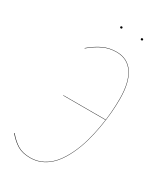

<svg xmlns="http://www.w3.org/2000/svg" viewBox="-204 -900 853 992"><g transform="rotate(30 222.5 -404.0)"><path d="M219.2 -805.2Q212.9 -805.2 212.9 -811Q212.9 -816.9 219.2 -816.9Q225.1 -816.9 225.1 -811Q225.1 -805.2 219.2 -805.2ZM341.8 -805.2Q335.9 -805.2 335.9 -811Q335.9 -816.9 341.8 -816.9Q348.1 -816.9 348.1 -811Q348.1 -805.2 341.8 -805.2ZM262.2 -689.9Q328.1 -689.9 363 -637.9Q397.9 -585.9 397.9 -485.8Q397.9 -446.3 394.3 -403.6Q390.6 -360.8 382.1 -312Q373.5 -263.2 360.6 -218Q347.7 -172.9 327.6 -131.1Q307.6 -89.4 282.5 -58.6Q257.3 -27.8 222.7 -9.5Q188 8.8 147.9 8.8Q101.6 8.8 71.5 -8.8Q41.5 -26.4 12.2 -61L14.2 -63Q42.5 -28.8 72.3 -11Q102.1 6.8 147.9 6.8Q188 6.8 222.4 -11.5Q256.8 -29.8 281.7 -60.5Q306.6 -91.3 326.7 -133.1Q346.7 -174.8 359.4 -219.7Q372.1 -264.6 380.6 -313.2Q389.2 -361.8 392.6 -404.3Q396 -446.8 396 -485.8Q396 -585.4 361.6 -636.7Q327.1 -688 262.2 -688Q220.7 -688 185.1 -671.9Q149.4 -655.8 108.9 -622.1L107.9 -624Q148.4 -657.7 184.3 -673.8Q220.2 -689.9 262.2 -689.9ZM387.2 -357.9V-356H134.8V-357.9Z"/></g></svg>

Font: Fira Sans Compressed Two
Style: Italic
Weight: 100
Width: 3
Italic angle: -8°
Designer: Carrois Corporate & Edenspiekermann AG
Foundry: Carrois Corporate GbR & Edenspiekermann AG
Version: Version 4.203;PS 004.203;hotconv 1.0.88;makeotf.lib2.5.64775